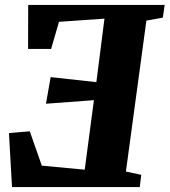

<svg xmlns="http://www.w3.org/2000/svg" viewBox="-20 -763 692 783"><path d="M29 0 16.5 -220.5 101.5 -227.5 150.5 -87.5 325.5 -71 363 -354.5 167.5 -340 186.5 -448.5 373 -428 406 -687 220.5 -674 188.5 -563.5H94.5L95 -743H651.5L644 -691L577 -679L493.5 -63.5L556 -50L550 0Z"/></svg>

Font: Merriweather 24pt SemiCondensed Black
Style: Italic
Weight: 900
Width: 4
Italic angle: -7.8°
Designer: Eben Sorkin
Foundry: Eben Sorkin
Version: Version 2.101